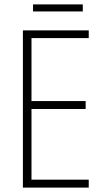

<svg xmlns="http://www.w3.org/2000/svg" viewBox="-20 -852 475 872"><path d="M383 0H84V-714H383V-679H123V-393H369V-357H123V-36H383ZM356 -832V-800H130V-832Z"/></svg>

Font: Noto Sans Kannada Condensed ExtraLight
Style: Regular
Weight: 200
Width: 3
Designer: Jelle Bosma - Monotype Design Team
Foundry: Monotype Imaging Inc.
Version: Version 2.005; ttfautohint (v1.8.4.7-5d5b)